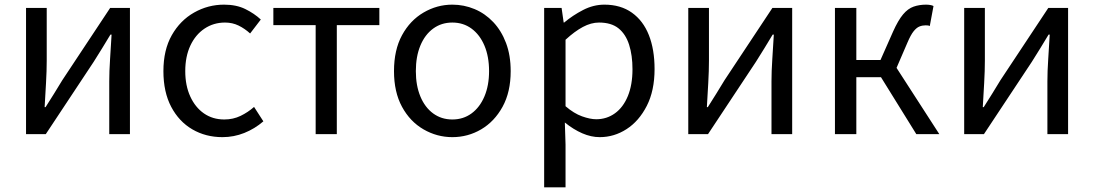

<svg xmlns="http://www.w3.org/2000/svg" viewBox="-20 -577 4707 826"><path d="M92 0V-543H181V-316Q181 -273 178 -220.5Q175 -168 172 -116H176Q192 -141 212.5 -174Q233 -207 248 -232L454 -543H539V0H450V-227Q450 -270 453.5 -322.5Q457 -375 460 -428H455Q440 -403 419.5 -369.5Q399 -336 383 -311L177 0Z M937 13Q865 13 807.5 -20.5Q750 -54 716.5 -117.5Q683 -181 683 -271Q683 -362 719 -425.5Q755 -489 815 -523Q875 -557 944 -557Q997 -557 1035.5 -538Q1074 -519 1102 -493L1056 -433Q1033 -454 1006.5 -467Q980 -480 948 -480Q899 -480 860 -454Q821 -428 799 -381Q777 -334 777 -271Q777 -209 798.5 -162Q820 -115 857.5 -89Q895 -63 945 -63Q983 -63 1015 -78.5Q1047 -94 1073 -117L1113 -55Q1076 -23 1031 -5Q986 13 937 13Z M1338 0V-469H1156V-543H1612V-469H1429V0Z M1926 13Q1860 13 1802 -20.5Q1744 -54 1709.5 -117.5Q1675 -181 1675 -271Q1675 -362 1709.5 -425.5Q1744 -489 1802 -523Q1860 -557 1926 -557Q1976 -557 2021.5 -538Q2067 -519 2102 -482Q2137 -445 2157 -392Q2177 -339 2177 -271Q2177 -181 2142 -117.5Q2107 -54 2050 -20.5Q1993 13 1926 13ZM1926 -63Q1973 -63 2008.5 -89Q2044 -115 2064 -162Q2084 -209 2084 -271Q2084 -334 2064 -381Q2044 -428 2008.5 -454Q1973 -480 1926 -480Q1879 -480 1843.5 -454Q1808 -428 1788.5 -381Q1769 -334 1769 -271Q1769 -209 1788.5 -162Q1808 -115 1843.5 -89Q1879 -63 1926 -63Z M2321 229V-543H2396L2405 -480H2407Q2444 -511 2488.5 -534Q2533 -557 2580 -557Q2650 -557 2698.5 -522.5Q2747 -488 2771.5 -426Q2796 -364 2796 -280Q2796 -187 2762.5 -121.5Q2729 -56 2675.5 -21.5Q2622 13 2560 13Q2523 13 2485 -3.5Q2447 -20 2410 -50L2413 45V229ZM2545 -64Q2590 -64 2625.5 -89.5Q2661 -115 2681 -163.5Q2701 -212 2701 -279Q2701 -339 2686.5 -384.5Q2672 -430 2641 -455Q2610 -480 2557 -480Q2523 -480 2487.5 -461Q2452 -442 2413 -406V-120Q2449 -89 2484 -76.5Q2519 -64 2545 -64Z M2941 0V-543H3030V-316Q3030 -273 3027 -220.5Q3024 -168 3021 -116H3025Q3041 -141 3061.5 -174Q3082 -207 3097 -232L3303 -543H3388V0H3299V-227Q3299 -270 3302.5 -322.5Q3306 -375 3309 -428H3304Q3289 -403 3268.5 -369.5Q3248 -336 3232 -311L3026 0Z M3572 0V-543H3664V-319H3768L3822 -441Q3844 -490 3865 -515Q3886 -540 3910.5 -548.5Q3935 -557 3964 -557Q3973 -557 3982 -555.5Q3991 -554 3996 -551L3980 -465Q3976 -467 3972 -467.5Q3968 -468 3962 -468Q3948 -468 3935.5 -463Q3923 -458 3910.5 -442.5Q3898 -427 3884 -394L3837 -285L4021 0H3922L3770 -245H3664V0Z M4128 0V-543H4217V-316Q4217 -273 4214 -220.5Q4211 -168 4208 -116H4212Q4228 -141 4248.5 -174Q4269 -207 4284 -232L4490 -543H4575V0H4486V-227Q4486 -270 4489.5 -322.5Q4493 -375 4496 -428H4491Q4476 -403 4455.5 -369.5Q4435 -336 4419 -311L4213 0Z"/></svg>

Font: Noto Sans HK
Style: Regular
Weight: 400
Designer: Ryoko NISHIZUKA 西塚涼子 (kana, bopomofo & ideographs); Paul D. Hunt (Latin, Greek & Cyrillic); Sandoll Communications 산돌커뮤니
Foundry: Adobe
Version: Version 2.004-H2;hotconv 1.0.118;makeotfexe 2.5.65603